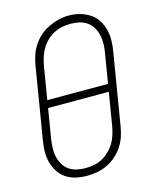

<svg xmlns="http://www.w3.org/2000/svg" viewBox="-114 -822 727 907"><g transform="rotate(-15 250.0 -369.0)"><path d="M198 8Q171 8 144.5 2Q118 -4 96.5 -18.5Q75 -33 61 -55Q47 -77 40.5 -102.5Q34 -128 34.5 -155.5Q35 -183 40 -210L97 -555Q101 -581 109 -605.5Q117 -630 131.5 -652.5Q146 -675 166.5 -693Q187 -711 211 -722.5Q235 -734 260 -740Q285 -746 311 -746Q339 -746 365 -738.5Q391 -731 412.5 -717Q434 -703 448 -681Q462 -659 468.5 -633.5Q475 -608 474.5 -580Q474 -552 469 -525L412 -180Q408 -154 400 -129.5Q392 -105 377.5 -82.5Q363 -60 342.5 -42Q322 -24 298 -12.5Q274 -1 248.5 3.5Q223 8 198 8ZM406 -386 430 -531Q434 -552 434.5 -574Q435 -596 430.5 -616.5Q426 -637 415.5 -655Q405 -673 388 -685Q371 -697 350.5 -701.5Q330 -706 308 -706Q287 -706 266.5 -702Q246 -698 226.5 -688Q207 -678 191 -662.5Q175 -647 164 -628.5Q153 -610 146.5 -590Q140 -570 136 -549L109 -386ZM199 -29Q220 -29 241 -32.5Q262 -36 281 -46Q300 -56 316.5 -71.5Q333 -87 344.5 -105.5Q356 -124 362.5 -144.5Q369 -165 373 -186L400 -349H103L79 -204Q76 -183 75 -161Q74 -139 78.5 -119Q83 -99 93 -81Q103 -63 119.5 -51Q136 -39 157 -34Q178 -29 199 -29Z"/></g></svg>

Font: Iosevka Curly XLtObl
Style: Regular
Weight: 200
Italic angle: -9°
Monospace: yes
Designer: Belleve Invis
Foundry: Belleve Invis
Version: Version 11.1.0; ttfautohint (v1.8.3)